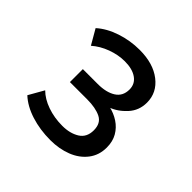

<svg xmlns="http://www.w3.org/2000/svg" viewBox="-126 -827 692 692"><g transform="rotate(45 220.0 -481.0)"><path d="M216 -252Q163 -252 117.5 -266.5Q72 -281 43 -308L76 -366Q98 -344 133.5 -331.5Q169 -319 210 -319Q249 -319 275.5 -335.5Q302 -352 302 -388Q302 -424 275.5 -437Q249 -450 206 -450H118V-516H194Q237 -516 263 -532.5Q289 -549 289 -583Q289 -611 266.5 -627Q244 -643 205 -643Q172 -643 138 -630.5Q104 -618 79 -596L46 -653Q76 -680 121 -695Q166 -710 214 -710Q283 -710 325 -677.5Q367 -645 367 -594Q367 -554 341 -525.5Q315 -497 282 -485V-488Q309 -482 331 -467.5Q353 -453 366 -430.5Q379 -408 379 -377Q379 -338 357 -309.5Q335 -281 298 -266.5Q261 -252 216 -252Z"/></g></svg>

Font: Nunito Sans 12pt ExtraLight 9pt Medium
Style: Regular
Weight: 500
Version: Version 3.101;gftools[0.9.27]